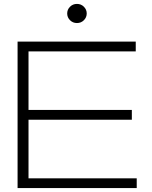

<svg xmlns="http://www.w3.org/2000/svg" viewBox="-20 -963 776 983"><path d="M655 -400V-350H126V-50H680V0H70V-750H675V-700H126V-400ZM374 -845Q353 -845 338.5 -859.5Q324 -874 324 -894Q324 -914 338.5 -928.5Q353 -943 374 -943Q395 -943 409.5 -928.5Q424 -914 424 -894Q424 -874 409.5 -859.5Q395 -845 374 -845Z"/></svg>

Font: Bounded
Style: Regular
Weight: 200
Designer: Vlad Churkin
Version: Version 1.0